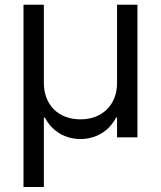

<svg xmlns="http://www.w3.org/2000/svg" viewBox="-20 -565 662 790"><path d="M76.7 204.5H160.5V-81H164.8C194.6 -23.4 250.4 7.1 311.1 7.1C371.8 7.1 427.9 -23.4 457.4 -81H461.6V0H545.5V-545.5H461.6V-223C461.6 -134.9 402 -73.9 311.1 -73.9C220.2 -73.9 160.5 -134.2 160.5 -223V-545.5H76.7Z"/></svg>

Font: Karasuma Gothic
Style: Regular
Weight: 400
Designer: Rasmus Andersson, Ryoko Nishizuka
Foundry: Genbu
Version: Version 1.00